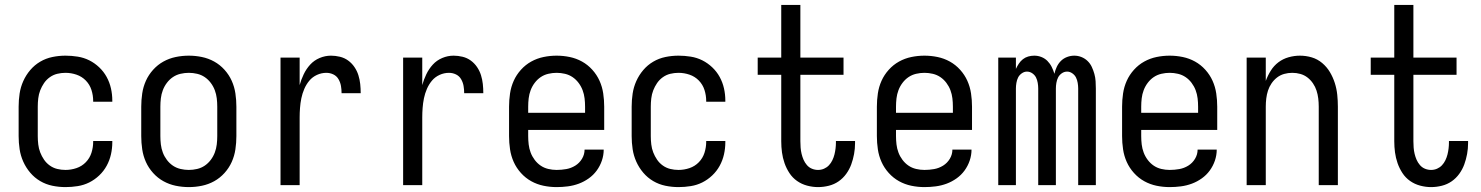

<svg xmlns="http://www.w3.org/2000/svg" viewBox="-20 -755 6040 783"><path d="M247 8Q220 8 193.5 2.5Q167 -3 144 -16.5Q121 -30 103.5 -50.5Q86 -71 75 -95.5Q64 -120 60 -146.5Q56 -173 56 -200V-320Q56 -347 60 -373.5Q64 -400 75 -424.5Q86 -449 103.5 -469.5Q121 -490 144 -503.5Q167 -517 193.5 -522.5Q220 -528 247 -528Q272 -528 297 -524Q322 -520 344 -509Q366 -498 384.5 -480.5Q403 -463 415 -441Q427 -419 432.5 -394.5Q438 -370 438 -345V-340H360V-343Q360 -366 353 -388Q346 -410 330 -426.5Q314 -443 292 -450.5Q270 -458 247 -458Q230 -458 213.5 -454Q197 -450 183 -440Q169 -430 159.5 -416Q150 -402 144 -386.5Q138 -371 136 -354Q134 -337 134 -320V-200Q134 -183 136 -166Q138 -149 144 -133.5Q150 -118 159.5 -104Q169 -90 183 -80Q197 -70 213.5 -66Q230 -62 247 -62Q270 -62 292 -69.5Q314 -77 330 -93.5Q346 -110 353 -132Q360 -154 360 -177V-180H438V-175Q438 -150 432.5 -125.5Q427 -101 415 -79Q403 -57 384.5 -39.5Q366 -22 344 -11Q322 0 297 4Q272 8 247 8Z M750 8Q723 8 696.5 2.5Q670 -3 646.5 -16Q623 -29 604.5 -49.5Q586 -70 575 -94.5Q564 -119 560 -146Q556 -173 556 -200V-320Q556 -347 560 -374Q564 -401 575 -425.5Q586 -450 604.5 -470.5Q623 -491 646.5 -504Q670 -517 696.5 -522.5Q723 -528 750 -528Q777 -528 803.5 -522.5Q830 -517 853.5 -504Q877 -491 895.5 -470.5Q914 -450 925 -425.5Q936 -401 940 -374Q944 -347 944 -320V-200Q944 -173 940 -146Q936 -119 925 -94.5Q914 -70 895.5 -49.5Q877 -29 853.5 -16Q830 -3 803.5 2.5Q777 8 750 8ZM750 -62Q767 -62 784 -66Q801 -70 815 -79.5Q829 -89 839.5 -103Q850 -117 856 -133Q862 -149 864 -166Q866 -183 866 -200V-320Q866 -337 864 -354Q862 -371 856 -387Q850 -403 839.5 -417Q829 -431 815 -440.5Q801 -450 784 -454Q767 -458 750 -458Q733 -458 716 -454Q699 -450 685 -440.5Q671 -431 660.5 -417Q650 -403 644 -387Q638 -371 636 -354Q634 -337 634 -320V-200Q634 -183 636 -166Q638 -149 644 -133Q650 -117 660.5 -103Q671 -89 685 -79.5Q699 -70 716 -66Q733 -62 750 -62Z M1124 0V-520H1202V-408Q1208 -430 1218.5 -452Q1229 -474 1245 -491.5Q1261 -509 1283.5 -518.5Q1306 -528 1330 -528Q1348 -528 1366.5 -523.5Q1385 -519 1400 -508Q1415 -497 1425.5 -481.5Q1436 -466 1441.5 -448.5Q1447 -431 1449 -412.5Q1451 -394 1451 -375H1373Q1373 -390 1370.5 -404.5Q1368 -419 1360.5 -432Q1353 -445 1339.5 -451.5Q1326 -458 1311 -458Q1291 -458 1272.5 -449.5Q1254 -441 1241.5 -426Q1229 -411 1221 -392.5Q1213 -374 1209 -354.5Q1205 -335 1203.5 -315Q1202 -295 1202 -276V0Z M1624 0V-520H1702V-408Q1708 -430 1718.5 -452Q1729 -474 1745 -491.5Q1761 -509 1783.5 -518.5Q1806 -528 1830 -528Q1848 -528 1866.5 -523.5Q1885 -519 1900 -508Q1915 -497 1925.5 -481.5Q1936 -466 1941.5 -448.5Q1947 -431 1949 -412.5Q1951 -394 1951 -375H1873Q1873 -390 1870.5 -404.5Q1868 -419 1860.5 -432Q1853 -445 1839.5 -451.5Q1826 -458 1811 -458Q1791 -458 1772.5 -449.5Q1754 -441 1741.5 -426Q1729 -411 1721 -392.5Q1713 -374 1709 -354.5Q1705 -335 1703.5 -315Q1702 -295 1702 -276V0Z M2250 8Q2223 8 2196.5 2.5Q2170 -3 2146.5 -16Q2123 -29 2104.5 -49.5Q2086 -70 2075 -94.5Q2064 -119 2060 -146Q2056 -173 2056 -200V-320Q2056 -347 2060 -374Q2064 -401 2075 -425.5Q2086 -450 2104.5 -470.5Q2123 -491 2146.5 -504Q2170 -517 2196.5 -522.5Q2223 -528 2250 -528Q2277 -528 2303.5 -522.5Q2330 -517 2353.5 -504Q2377 -491 2395.5 -470.5Q2414 -450 2425 -425.5Q2436 -401 2440 -374Q2444 -347 2444 -320V-225H2134V-200Q2134 -183 2136 -166Q2138 -149 2144 -133Q2150 -117 2160.5 -103Q2171 -89 2185 -79.5Q2199 -70 2216 -66Q2233 -62 2250 -62Q2270 -62 2289.5 -65.5Q2309 -69 2326 -79.5Q2343 -90 2353.5 -107.5Q2364 -125 2364 -145H2442Q2442 -122 2434.5 -100Q2427 -78 2413.5 -59.5Q2400 -41 2381 -27.5Q2362 -14 2340.5 -6Q2319 2 2296 5Q2273 8 2250 8ZM2366 -295V-320Q2366 -337 2364 -354Q2362 -371 2356 -387Q2350 -403 2339.5 -417Q2329 -431 2315 -440.5Q2301 -450 2284 -454Q2267 -458 2250 -458Q2233 -458 2216 -454Q2199 -450 2185 -440.5Q2171 -431 2160.5 -417Q2150 -403 2144 -387Q2138 -371 2136 -354Q2134 -337 2134 -320V-295Z M2747 8Q2720 8 2693.5 2.5Q2667 -3 2644 -16.5Q2621 -30 2603.5 -50.5Q2586 -71 2575 -95.5Q2564 -120 2560 -146.5Q2556 -173 2556 -200V-320Q2556 -347 2560 -373.5Q2564 -400 2575 -424.5Q2586 -449 2603.5 -469.5Q2621 -490 2644 -503.5Q2667 -517 2693.5 -522.5Q2720 -528 2747 -528Q2772 -528 2797 -524Q2822 -520 2844 -509Q2866 -498 2884.5 -480.5Q2903 -463 2915 -441Q2927 -419 2932.5 -394.5Q2938 -370 2938 -345V-340H2860V-343Q2860 -366 2853 -388Q2846 -410 2830 -426.5Q2814 -443 2792 -450.5Q2770 -458 2747 -458Q2730 -458 2713.5 -454Q2697 -450 2683 -440Q2669 -430 2659.5 -416Q2650 -402 2644 -386.5Q2638 -371 2636 -354Q2634 -337 2634 -320V-200Q2634 -183 2636 -166Q2638 -149 2644 -133.5Q2650 -118 2659.5 -104Q2669 -90 2683 -80Q2697 -70 2713.5 -66Q2730 -62 2747 -62Q2770 -62 2792 -69.5Q2814 -77 2830 -93.5Q2846 -110 2853 -132Q2860 -154 2860 -177V-180H2938V-175Q2938 -150 2932.5 -125.5Q2927 -101 2915 -79Q2903 -57 2884.5 -39.5Q2866 -22 2844 -11Q2822 0 2797 4Q2772 8 2747 8Z M3316 8Q3294 8 3271.5 2Q3249 -4 3230.5 -17Q3212 -30 3199.5 -49Q3187 -68 3179.5 -89.5Q3172 -111 3169 -133.5Q3166 -156 3166 -179V-450H3070V-520H3166V-735H3244V-520H3420V-450H3244V-179Q3244 -166 3245 -153Q3246 -140 3249 -127.5Q3252 -115 3257 -103.5Q3262 -92 3270.5 -82Q3279 -72 3291 -67Q3303 -62 3316 -62Q3329 -62 3340.5 -67Q3352 -72 3360.5 -81Q3369 -90 3374.5 -101.5Q3380 -113 3383 -125Q3386 -137 3387.5 -149.5Q3389 -162 3389 -174V-180H3467V-171Q3467 -149 3463 -127Q3459 -105 3451.5 -84.5Q3444 -64 3431 -46Q3418 -28 3400 -15.5Q3382 -3 3360 2.5Q3338 8 3316 8Z M3750 8Q3723 8 3696.5 2.5Q3670 -3 3646.5 -16Q3623 -29 3604.5 -49.5Q3586 -70 3575 -94.5Q3564 -119 3560 -146Q3556 -173 3556 -200V-320Q3556 -347 3560 -374Q3564 -401 3575 -425.5Q3586 -450 3604.5 -470.5Q3623 -491 3646.5 -504Q3670 -517 3696.5 -522.5Q3723 -528 3750 -528Q3777 -528 3803.5 -522.5Q3830 -517 3853.5 -504Q3877 -491 3895.5 -470.5Q3914 -450 3925 -425.5Q3936 -401 3940 -374Q3944 -347 3944 -320V-225H3634V-200Q3634 -183 3636 -166Q3638 -149 3644 -133Q3650 -117 3660.5 -103Q3671 -89 3685 -79.5Q3699 -70 3716 -66Q3733 -62 3750 -62Q3770 -62 3789.5 -65.5Q3809 -69 3826 -79.5Q3843 -90 3853.5 -107.5Q3864 -125 3864 -145H3942Q3942 -122 3934.5 -100Q3927 -78 3913.5 -59.5Q3900 -41 3881 -27.5Q3862 -14 3840.5 -6Q3819 2 3796 5Q3773 8 3750 8ZM3866 -295V-320Q3866 -337 3864 -354Q3862 -371 3856 -387Q3850 -403 3839.5 -417Q3829 -431 3815 -440.5Q3801 -450 3784 -454Q3767 -458 3750 -458Q3733 -458 3716 -454Q3699 -450 3685 -440.5Q3671 -431 3660.5 -417Q3650 -403 3644 -387Q3638 -371 3636 -354Q3634 -337 3634 -320V-295Z M4051 0V-520H4123V-474Q4128 -485 4135 -495.5Q4142 -506 4151.5 -513.5Q4161 -521 4173 -524.5Q4185 -528 4198 -528Q4213 -528 4227 -522.5Q4241 -517 4251.5 -506.5Q4262 -496 4269 -482Q4276 -468 4280 -454Q4283 -468 4289.5 -482Q4296 -496 4306.5 -506.5Q4317 -517 4331.5 -522.5Q4346 -528 4361 -528Q4376 -528 4390 -522.5Q4404 -517 4415 -506.5Q4426 -496 4432.5 -482Q4439 -468 4443 -453.5Q4447 -439 4448 -424Q4449 -409 4449 -394V0H4377V-394Q4377 -405 4375 -417Q4373 -429 4368 -439Q4363 -449 4353 -456Q4343 -463 4332 -463Q4320 -463 4310 -456Q4300 -449 4295 -439Q4290 -429 4288 -417Q4286 -405 4286 -394V0H4214V-394Q4214 -405 4212 -417Q4210 -429 4205 -439Q4200 -449 4190 -456Q4180 -463 4168 -463Q4157 -463 4147 -456Q4137 -449 4132 -439Q4127 -429 4125 -417Q4123 -405 4123 -394V0Z M4750 8Q4723 8 4696.5 2.5Q4670 -3 4646.5 -16Q4623 -29 4604.5 -49.5Q4586 -70 4575 -94.5Q4564 -119 4560 -146Q4556 -173 4556 -200V-320Q4556 -347 4560 -374Q4564 -401 4575 -425.5Q4586 -450 4604.5 -470.5Q4623 -491 4646.5 -504Q4670 -517 4696.5 -522.5Q4723 -528 4750 -528Q4777 -528 4803.5 -522.5Q4830 -517 4853.5 -504Q4877 -491 4895.5 -470.5Q4914 -450 4925 -425.5Q4936 -401 4940 -374Q4944 -347 4944 -320V-225H4634V-200Q4634 -183 4636 -166Q4638 -149 4644 -133Q4650 -117 4660.5 -103Q4671 -89 4685 -79.5Q4699 -70 4716 -66Q4733 -62 4750 -62Q4770 -62 4789.5 -65.5Q4809 -69 4826 -79.5Q4843 -90 4853.5 -107.5Q4864 -125 4864 -145H4942Q4942 -122 4934.5 -100Q4927 -78 4913.5 -59.5Q4900 -41 4881 -27.5Q4862 -14 4840.5 -6Q4819 2 4796 5Q4773 8 4750 8ZM4866 -295V-320Q4866 -337 4864 -354Q4862 -371 4856 -387Q4850 -403 4839.5 -417Q4829 -431 4815 -440.5Q4801 -450 4784 -454Q4767 -458 4750 -458Q4733 -458 4716 -454Q4699 -450 4685 -440.5Q4671 -431 4660.5 -417Q4650 -403 4644 -387Q4638 -371 4636 -354Q4634 -337 4634 -320V-295Z M5064 0V-520H5142V-425Q5150 -447 5162.5 -467Q5175 -487 5193.5 -501Q5212 -515 5235 -521.5Q5258 -528 5281 -528Q5306 -528 5329.5 -521Q5353 -514 5372 -498Q5391 -482 5403.5 -461Q5416 -440 5423.5 -416.5Q5431 -393 5433.5 -368.5Q5436 -344 5436 -320V0H5358V-320Q5358 -337 5356 -353.5Q5354 -370 5349 -385.5Q5344 -401 5334.5 -415Q5325 -429 5312 -439Q5299 -449 5283 -453.5Q5267 -458 5250 -458Q5233 -458 5217 -453.5Q5201 -449 5188 -439Q5175 -429 5165.5 -415Q5156 -401 5151 -385.5Q5146 -370 5144 -353.5Q5142 -337 5142 -320V0Z M5816 8Q5794 8 5771.5 2Q5749 -4 5730.5 -17Q5712 -30 5699.5 -49Q5687 -68 5679.5 -89.5Q5672 -111 5669 -133.5Q5666 -156 5666 -179V-450H5570V-520H5666V-735H5744V-520H5920V-450H5744V-179Q5744 -166 5745 -153Q5746 -140 5749 -127.5Q5752 -115 5757 -103.5Q5762 -92 5770.5 -82Q5779 -72 5791 -67Q5803 -62 5816 -62Q5829 -62 5840.5 -67Q5852 -72 5860.5 -81Q5869 -90 5874.5 -101.5Q5880 -113 5883 -125Q5886 -137 5887.5 -149.5Q5889 -162 5889 -174V-180H5967V-171Q5967 -149 5963 -127Q5959 -105 5951.5 -84.5Q5944 -64 5931 -46Q5918 -28 5900 -15.5Q5882 -3 5860 2.5Q5838 8 5816 8Z"/></svg>

Font: Iosevka Custom
Style: Regular
Weight: 400
Monospace: yes
Designer: Belleve Invis
Foundry: Belleve Invis
Version: Version 32.5.0; ttfautohint (v1.8.4)